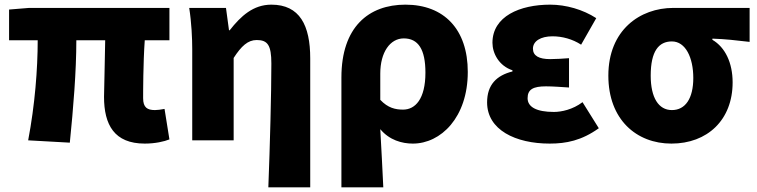

<svg xmlns="http://www.w3.org/2000/svg" viewBox="-20 -603 3254 825"><path d="M602 14C647 14 686 5 708 -4L687 -135C671 -132 656 -130 646 -130C613 -130 595 -141 595 -181C595 -204 595 -333 602 -430H708V-569H105L19 -562V-430H142C142 -307 130 -152 101 0L280 10C295 -138 308 -296 308 -430H432C431 -338 427 -219 427 -187C427 -67 471 14 602 14Z M1133 202H1313V-352C1313 -494 1268 -583 1146 -583C1068 -583 1015 -534 967 -473H964L951 -569H793C803 -506 806 -437 806 -392V0H984V-354C1017 -405 1045 -431 1083 -431C1130 -431 1146 -409 1146 -330C1146 -203 1140 25 1133 202Z M1447 202H1627C1623 120 1619 38 1614 -48C1653 -1 1707 14 1754 14C1874 14 1990 -98 1990 -294C1990 -477 1888 -583 1722 -583C1564 -583 1447 -487 1447 -270ZM1712 -132C1679 -132 1647 -139 1614 -174V-287C1614 -378 1656 -438 1715 -438C1777 -438 1808 -391 1808 -291C1808 -177 1764 -132 1712 -132Z M2342 14C2413 14 2479 1 2553 -52L2483 -164C2441 -132 2392 -122 2360 -122C2286 -122 2247 -143 2247 -181C2247 -219 2271 -232 2326 -232C2357 -232 2392 -229 2425 -227V-353C2399 -351 2368 -349 2344 -349C2296 -349 2270 -363 2270 -394C2270 -426 2303 -447 2354 -447C2396 -447 2440 -435 2477 -411L2542 -525C2485 -562 2412 -583 2344 -583C2214 -583 2096 -533 2096 -419C2096 -374 2124 -320 2182 -301V-296C2114 -279 2073 -239 2073 -163C2073 -45 2195 14 2342 14Z M2865 14C3019 14 3128 -87 3128 -249C3128 -333 3096 -400 3041 -432V-437C3100 -435 3139 -430 3201 -423V-569H2873C2730 -569 2594 -474 2594 -278C2594 -89 2715 14 2865 14ZM2867 -130C2810 -130 2776 -183 2776 -278C2776 -384 2811 -425 2867 -425C2926 -425 2959 -355 2959 -268C2959 -180 2925 -130 2867 -130Z"/></svg>

Font: Source Han Sans HK Heavy
Style: Regular
Weight: 900
Designer: Ryoko NISHIZUKA 西塚涼子 (kana, bopomofo & ideographs); Paul D. Hunt (Latin, Greek & Cyrillic); Sandoll Communications 산돌커뮤니
Foundry: Adobe
Version: Version 2.000;hotconv 1.0.107;makeotfexe 2.5.65593